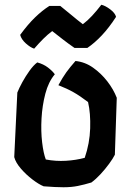

<svg xmlns="http://www.w3.org/2000/svg" viewBox="-20 -773 542 809"><path d="M124 -568Q108 -573 89 -590Q70 -607 65 -626Q97 -670 127.5 -699.5Q158 -729 188 -748H234Q263 -725 283 -708Q303 -691 329 -671Q349 -686 368 -706.5Q387 -727 407 -753Q424 -749 444.5 -733.5Q465 -718 469 -702Q440 -657 409.5 -624.5Q379 -592 348 -571H294Q268 -589 245.5 -606.5Q223 -624 200 -642Q181 -628 162.5 -609.5Q144 -591 124 -568ZM298 -516Q338 -512 372 -488Q406 -464 432 -430.5Q458 -397 472 -361L464 -121Q456 -105 439.5 -82.5Q423 -60 403.5 -39Q384 -18 365 -4Q335 5 308 10.5Q281 16 247.5 16Q214 16 164 12Q144 4 117 -16.5Q90 -37 68 -62.5Q46 -88 40 -111L53 -383Q61 -403 74.5 -427.5Q88 -452 104.5 -475Q121 -498 137 -510Q163 -503 182 -488.5Q201 -474 211 -460Q184 -428 171 -378Q158 -328 155 -274Q152 -220 157.5 -173.5Q163 -127 173 -101Q215 -93 257.5 -95.5Q300 -98 337 -108Q358 -169 360 -232.5Q362 -296 351 -343Q317 -369 289.5 -384.5Q262 -400 226 -414Q244 -447 259.5 -468.5Q275 -490 298 -516Z"/></svg>

Font: Langar
Style: Regular
Weight: 400
Designer: Alessia Mazzarella
Foundry: Typeland
Version: Version 1.001; ttfautohint (v1.8.3)